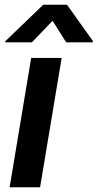

<svg xmlns="http://www.w3.org/2000/svg" viewBox="-20 -790 412 810"><path d="M20.6 0H149.1L240.1 -545.5H111.5ZM2.1 -611.5H114.7L201.7 -702.4L259.2 -611.5H371.4L372.2 -616.5L262.8 -769.9H162.3L2.8 -616.5Z"/></svg>

Font: Margiela Sans Semi Bold
Style: Italic
Weight: 600
Italic angle: -9.39999°
Designer: Stefan Endress, Andreas Faust
Version: Version 1.100;FEAKit 1.0